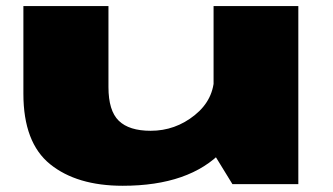

<svg xmlns="http://www.w3.org/2000/svg" viewBox="-20 -606 1095 632"><path d="M745 0H962V-586H683V-101ZM337 -586H57V-297.5Q57 -136.5 145 -65.5Q233 5.5 384 5.5Q604 5.5 712.5 -108.8Q821 -223 821 -283.5L685 -356.5Q685 -278.5 621 -227Q557 -175.5 476 -175.5Q405 -175.5 371 -208.5Q337 -241.5 337 -319.5Z"/></svg>

Font: Anybody ExtraExpanded Black
Style: Regular
Weight: 900
Width: 8
Version: Version 1.113;gftools[0.9.25]